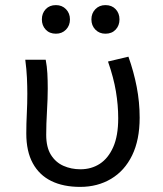

<svg xmlns="http://www.w3.org/2000/svg" viewBox="-20 -720 640 752"><path d="M294 12Q228 12 181 -11Q134 -34 108.5 -80.5Q83 -127 83 -197Q83 -236 85 -275Q87 -314 87 -353Q87 -382 85.5 -415Q84 -448 79 -486H159Q164 -460 165.5 -432.5Q167 -405 167 -373Q167 -335 164 -284.5Q161 -234 161 -192Q161 -143 179.5 -113.5Q198 -84 228.5 -70.5Q259 -57 295 -57Q338 -57 371 -78.5Q404 -100 423.5 -144Q443 -188 443 -257Q443 -308 434 -362Q425 -416 403 -479L483 -498Q504 -439 515.5 -379.5Q527 -320 527 -259Q527 -172 497.5 -111.5Q468 -51 415 -19.5Q362 12 294 12ZM199 -588Q174 -588 159 -604Q144 -620 144 -644Q144 -668 159 -684Q174 -700 199 -700Q223 -700 238.5 -684Q254 -668 254 -644Q254 -620 238.5 -604Q223 -588 199 -588ZM393 -588Q369 -588 353.5 -604Q338 -620 338 -644Q338 -668 353.5 -684Q369 -700 393 -700Q418 -700 433 -684Q448 -668 448 -644Q448 -620 433 -604Q418 -588 393 -588Z"/></svg>

Font: Source Code Variable
Style: Regular
Weight: 400
Monospace: yes
Designer: Paul D. Hunt, Teo Tuominen
Foundry: Adobe Systems Incorporated
Version: Version 1.010;hotconv 1.0.106;makeotfexe 2.5.65593